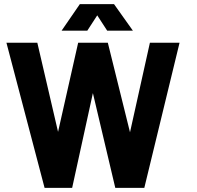

<svg xmlns="http://www.w3.org/2000/svg" viewBox="-20 -906 950 926"><path d="M449 -832 497 -758H621L530 -886H365L277 -758H401ZM703 -700 607 -268 500 -700H357L260 -270L160 -700H11L195 0H328L428 -457L536 0H676L846 -700Z"/></svg>

Font: Arthouse Owned
Style: Bold
Weight: 700
Designer: Jeremy Tribby
Foundry: Tribby Type
Version: Version 1.000;PS 001.000;hotconv 1.0.88;makeotf.lib2.5.64775